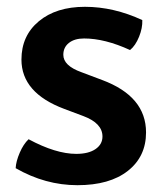

<svg xmlns="http://www.w3.org/2000/svg" viewBox="-20 -530 480 564"><path d="M26 -36Q27 -56 38 -81.5Q49 -107 64 -121Q144 -78 204 -78Q240 -78 260.5 -92Q281 -106 281 -129Q281 -168 225 -189L169 -210Q43 -257 43 -355Q43 -425 94 -467.5Q145 -510 229.5 -510Q314 -510 398 -471Q399 -448 388.5 -422Q378 -396 362 -383Q288 -417 227 -417Q199 -417 182.5 -404Q166 -391 166 -369Q166 -337 219 -318L280 -295Q409 -247 409 -141Q409 -70 355.5 -28Q302 14 207.5 14Q113 14 26 -36Z"/></svg>

Font: Signika Negative
Style: Semibold
Weight: 600
Designer: Anna Giedrys
Foundry: Anna Giedrys
Version: Version 1.001